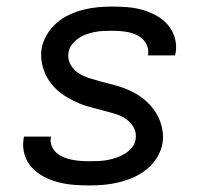

<svg xmlns="http://www.w3.org/2000/svg" viewBox="-20 -558 640 586"><path d="M253 8Q228 8 204 6Q180 4 157 -2Q134 -8 113.5 -19Q93 -30 77.5 -46.5Q62 -63 55 -86Q48 -109 52 -134Q52 -135 52.5 -137Q53 -139 53 -141H136Q136 -140 135.5 -139Q135 -138 135 -137Q133 -124 138 -112Q143 -100 152.5 -91.5Q162 -83 174.5 -78Q187 -73 199.5 -70.5Q212 -68 225.5 -67Q239 -66 253 -66Q266 -66 280 -66.5Q294 -67 307.5 -69.5Q321 -72 334.5 -76.5Q348 -81 360.5 -88.5Q373 -96 382.5 -107.5Q392 -119 394 -133Q397 -153 388 -169Q379 -185 363.5 -195.5Q348 -206 330 -211Q312 -216 294 -221Q276 -226 258 -230.5Q240 -235 223 -242Q206 -249 190 -258Q174 -267 160 -278.5Q146 -290 135 -304.5Q124 -319 117 -335.5Q110 -352 107 -371Q104 -390 107 -410Q111 -432 123 -452Q135 -472 152.5 -487.5Q170 -503 191.5 -513Q213 -523 235 -528.5Q257 -534 279 -536Q301 -538 322 -538Q346 -538 370 -536Q394 -534 416 -527.5Q438 -521 458 -510Q478 -499 492.5 -482Q507 -465 513.5 -442.5Q520 -420 516 -396Q515 -395 515 -393Q515 -391 514 -389H431Q432 -390 432 -391Q432 -392 432 -393Q434 -405 429.5 -417Q425 -429 416.5 -437.5Q408 -446 396.5 -451.5Q385 -457 373 -459.5Q361 -462 348 -463Q335 -464 322 -464Q309 -464 296 -463.5Q283 -463 270 -460.5Q257 -458 244 -453.5Q231 -449 219.5 -441Q208 -433 199.5 -422Q191 -411 189 -397Q186 -378 195 -361.5Q204 -345 219.5 -335Q235 -325 252.5 -319.5Q270 -314 288.5 -309Q307 -304 325 -299.5Q343 -295 360 -288.5Q377 -282 393 -273Q409 -264 423 -252Q437 -240 448 -225.5Q459 -211 466 -194.5Q473 -178 476 -159Q479 -140 476 -121Q472 -98 459.5 -77.5Q447 -57 428 -41.5Q409 -26 387 -16.5Q365 -7 342.5 -1.5Q320 4 297.5 6Q275 8 253 8Z"/></svg>

Font: Iosevka Curly Extended Oblique
Style: Regular
Weight: 400
Width: 7
Italic angle: -9°
Monospace: yes
Designer: Belleve Invis
Foundry: Belleve Invis
Version: Version 11.1.0; ttfautohint (v1.8.3)